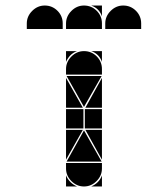

<svg xmlns="http://www.w3.org/2000/svg" viewBox="-20 -677 608 695"><path d="M142 -657Q169 -657 188 -638Q207 -619 207 -592V-572H77V-592Q77 -618 96.5 -637.5Q116 -657 142 -657ZM426 -657Q453 -657 472 -638Q491 -619 491 -592V-572H361V-592Q361 -618 380.5 -637.5Q400 -657 426 -657ZM284 -657Q311 -657 330 -638Q349 -619 349 -592V-572H219V-592Q219 -618 238.5 -637.5Q258 -657 284 -657ZM349 -657V-618Q339 -647 310 -657ZM284 -492Q311 -492 330 -473Q349 -454 349 -427V-407H219V-427Q219 -453 238.5 -472.5Q258 -492 284 -492ZM284 -2Q258 -2 238.5 -21.5Q219 -41 219 -67V-87H349V-67Q349 -41 329.5 -21.5Q310 -2 284 -2ZM221 -92 284 -205 348 -92ZM348 -402 284 -290 221 -402ZM282 -212H219V-282H282ZM349 -212H287V-282H349ZM219 -287V-395L280 -287ZM219 -207H280L219 -99ZM349 -207V-99L289 -207ZM349 -287H289L349 -395ZM219 -42Q231 -14 259 -2H219ZM310 -2Q324 -8 334 -18Q344 -28 349 -42V-2ZM219 -492H259Q245 -487 235 -477Q225 -467 219 -453ZM349 -492V-453Q339 -482 310 -492Z"/></svg>

Font: CAT DyFa
Style: Regular
Weight: 400
Designer: Peter Wiegel
Foundry: Peter Wiegel
Version: Version 1.001; ttfautohint (v1.3)